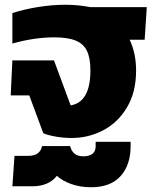

<svg xmlns="http://www.w3.org/2000/svg" viewBox="-20 -570 662 807"><path d="M162 -10 103 -169H25L32 -316H207L277 -127Q360 -141 360 -274Q360 -326 345.5 -356Q331 -386 298 -399.5Q265 -413 207 -413Q125 -413 32 -387V-515Q81 -531 140 -540.5Q199 -550 255 -550Q308 -550 360 -540H597L588 -403H525Q552 -346 552 -273Q552 -183 514 -119Q476 -55 414 -22.5Q352 10 281 10Q247 10 213.5 4Q180 -2 162 -10ZM219 169Q185 213 115 213H32L41 85H99Q124 85 138 75Q152 65 157 44H275Q285 87 330 87Q355 87 368.5 76.5Q382 66 382 46V26H529V44Q529 123 487 170Q445 217 363 217Q317 217 279.5 203.5Q242 190 219 169Z"/></svg>

Font: Kanit Bold
Style: Regular
Weight: 700
Designer: Katatrad Team
Foundry: CadsonDemak
Version: Version 1.000